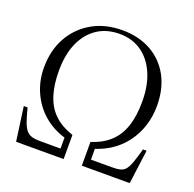

<svg xmlns="http://www.w3.org/2000/svg" viewBox="-129 -870 1013 1002"><g transform="rotate(20 377.5 -368.5)"><path d="M62 0 36 -189H57Q69 -142 79 -114Q89 -86 101.5 -71.5Q114 -57 132 -51.5Q150 -46 179 -46H292V-107Q224 -127 173 -171.5Q122 -216 94 -279Q66 -342 66 -414Q66 -510 106.5 -582.5Q147 -655 219 -696Q291 -737 385 -737Q477 -737 545.5 -698.5Q614 -660 651.5 -590.5Q689 -521 689 -428Q689 -352 661.5 -287Q634 -222 583 -175.5Q532 -129 461 -106V-46H577Q606 -46 623.5 -50.5Q641 -55 652.5 -69Q664 -83 674.5 -112Q685 -141 698 -189H718L693 0H427V-132Q490 -152 530 -189Q570 -226 589.5 -283.5Q609 -341 609 -422Q609 -511 580.5 -576.5Q552 -642 500.5 -678Q449 -714 378 -714Q306 -714 254 -679Q202 -644 173.5 -579.5Q145 -515 145 -425Q145 -345 164.5 -286.5Q184 -228 224.5 -191Q265 -154 326 -134V0Z"/></g></svg>

Font: Literata 60pt Light
Style: Regular
Weight: 300
Designer: Latin by Veronika Burian and Jose Scaglione. Greek by Irene Vlachou. Cyrillic by Vera Evstafieva.
Foundry: TypeTogether
Version: Version 3.103;gftools[0.9.29]